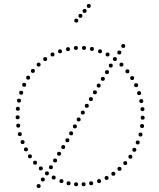

<svg xmlns="http://www.w3.org/2000/svg" viewBox="-20 -940 804 969"><path d="M175 9Q165 9 165 -1Q165 -11 175 -11Q185 -11 185 -1Q185 9 175 9ZM539 -599Q529 -599 529 -609Q529 -619 539 -619Q549 -619 549 -609Q549 -599 539 -599ZM478 -498Q468 -498 468 -508Q468 -518 478 -518Q488 -518 488 -508Q488 -498 478 -498ZM459 -464Q449 -464 449 -474Q449 -484 459 -484Q469 -484 469 -474Q469 -464 459 -464ZM520 -566Q510 -566 510 -576Q510 -586 520 -586Q530 -586 530 -576Q530 -566 520 -566ZM499 -532Q489 -532 489 -542Q489 -552 499 -552Q509 -552 509 -542Q509 -532 499 -532ZM398 -362Q388 -362 388 -372Q388 -382 398 -382Q408 -382 408 -372Q408 -362 398 -362ZM377 -327Q367 -327 367 -337Q367 -347 377 -347Q387 -347 387 -337Q387 -327 377 -327ZM439 -430Q429 -430 429 -440Q429 -450 439 -450Q449 -450 449 -440Q449 -430 439 -430ZM418 -396Q408 -396 408 -406Q408 -416 418 -416Q428 -416 428 -406Q428 -396 418 -396ZM358 -292Q348 -292 348 -302Q348 -312 358 -312Q368 -312 368 -302Q368 -292 358 -292ZM339 -257Q329 -257 329 -267Q329 -277 339 -277Q349 -277 349 -267Q349 -257 339 -257ZM582 -665Q572 -665 572 -675Q572 -685 582 -685Q592 -685 592 -675Q592 -665 582 -665ZM299 -188Q289 -188 289 -198Q289 -208 299 -208Q309 -208 309 -198Q309 -188 299 -188ZM278 -154Q268 -154 268 -164Q268 -174 278 -174Q288 -174 288 -164Q288 -154 278 -154ZM196 -24Q186 -24 186 -34Q186 -44 196 -44Q206 -44 206 -34Q206 -24 196 -24ZM258 -120Q248 -120 248 -130Q248 -140 258 -140Q268 -140 268 -130Q268 -120 258 -120ZM237 -86Q227 -86 227 -96Q227 -106 237 -106Q247 -106 247 -96Q247 -86 237 -86ZM320 -222Q310 -222 310 -232Q310 -242 320 -242Q330 -242 330 -232Q330 -222 320 -222ZM602 -698Q592 -698 592 -708Q592 -718 602 -718Q612 -718 612 -708Q612 -698 602 -698ZM365 -826Q355 -826 355 -836Q355 -846 365 -846Q375 -846 375 -836Q375 -826 365 -826ZM386 -850Q376 -850 376 -860Q376 -870 386 -870Q396 -870 396 -860Q396 -850 386 -850ZM407 -875Q397 -875 397 -885Q397 -895 407 -895Q417 -895 417 -885Q417 -875 407 -875ZM428 -900Q418 -900 418 -910Q418 -920 428 -920Q438 -920 438 -910Q438 -900 428 -900ZM404 -688Q394 -688 394 -698Q394 -708 404 -708Q414 -708 414 -698Q414 -688 404 -688ZM363 -688Q353 -688 353 -698Q353 -708 363 -708Q373 -708 373 -698Q373 -688 363 -688ZM323 -682Q313 -682 313 -692Q313 -702 323 -702Q333 -702 333 -692Q333 -682 323 -682ZM283 -671Q273 -671 273 -681Q273 -691 283 -691Q293 -691 293 -681Q293 -671 283 -671ZM245 -655Q235 -655 235 -665Q235 -675 245 -675Q255 -675 255 -665Q255 -655 245 -655ZM208 -632Q198 -632 198 -642Q198 -652 208 -652Q218 -652 218 -642Q218 -632 208 -632ZM175 -604Q165 -604 165 -614Q165 -624 175 -624Q185 -624 185 -614Q185 -604 175 -604ZM146 -572Q136 -572 136 -582Q136 -592 146 -592Q156 -592 156 -582Q156 -572 146 -572ZM122 -538Q112 -538 112 -548Q112 -558 122 -558Q132 -558 132 -548Q132 -538 122 -538ZM102 -502Q92 -502 92 -512Q92 -522 102 -522Q112 -522 112 -512Q112 -502 102 -502ZM87 -462Q77 -462 77 -472Q77 -482 87 -482Q97 -482 97 -472Q97 -462 87 -462ZM76 -422Q66 -422 66 -432Q66 -442 76 -442Q86 -442 86 -432Q86 -422 76 -422ZM70 -381Q60 -381 60 -391Q60 -401 70 -401Q80 -401 80 -391Q80 -381 70 -381ZM69 -338Q59 -338 59 -348Q59 -358 69 -358Q79 -358 79 -348Q79 -338 69 -338ZM72 -296Q62 -296 62 -306Q62 -316 72 -316Q82 -316 82 -306Q82 -296 72 -296ZM80 -253Q70 -253 70 -263Q70 -273 80 -273Q90 -273 90 -263Q90 -253 80 -253ZM94 -213Q84 -213 84 -223Q84 -233 94 -233Q104 -233 104 -223Q104 -213 94 -213ZM111 -176Q101 -176 101 -186Q101 -196 111 -196Q121 -196 121 -186Q121 -176 111 -176ZM131 -141Q121 -141 121 -151Q121 -161 131 -161Q141 -161 141 -151Q141 -141 131 -141ZM157 -109Q147 -109 147 -119Q147 -129 157 -129Q167 -129 167 -119Q167 -109 157 -109ZM186 -80Q176 -80 176 -90Q176 -100 186 -100Q196 -100 196 -90Q196 -80 186 -80ZM217 -55Q207 -55 207 -65Q207 -75 217 -75Q227 -75 227 -65Q227 -55 217 -55ZM251 -34Q241 -34 241 -44Q241 -54 251 -54Q261 -54 261 -44Q261 -34 251 -34ZM290 -16Q280 -16 280 -26Q280 -36 290 -36Q300 -36 300 -26Q300 -16 290 -16ZM326 -5Q316 -5 316 -15Q316 -25 326 -25Q336 -25 336 -15Q336 -5 326 -5ZM364 0Q354 0 354 -10Q354 -20 364 -20Q374 -20 374 -10Q374 0 364 0ZM402 0Q392 0 392 -10Q392 -20 402 -20Q412 -20 412 -10Q412 0 402 0ZM440 -5Q430 -5 430 -15Q430 -25 440 -25Q450 -25 450 -15Q450 -5 440 -5ZM480 -16Q470 -16 470 -26Q470 -36 480 -36Q490 -36 490 -26Q490 -16 480 -16ZM518 -32Q508 -32 508 -42Q508 -52 518 -52Q528 -52 528 -42Q528 -32 518 -32ZM552 -53Q542 -53 542 -63Q542 -73 552 -73Q562 -73 562 -63Q562 -53 552 -53ZM583 -78Q573 -78 573 -88Q573 -98 583 -98Q593 -98 593 -88Q593 -78 583 -78ZM612 -107Q602 -107 602 -117Q602 -127 612 -127Q622 -127 622 -117Q622 -107 612 -107ZM638 -139Q628 -139 628 -149Q628 -159 638 -159Q648 -159 648 -149Q648 -139 638 -139ZM658 -174Q648 -174 648 -184Q648 -194 658 -194Q668 -194 668 -184Q668 -174 658 -174ZM675 -211Q665 -211 665 -221Q665 -231 675 -231Q685 -231 685 -221Q685 -211 675 -211ZM689 -251Q679 -251 679 -261Q679 -271 689 -271Q699 -271 699 -261Q699 -251 689 -251ZM697 -294Q687 -294 687 -304Q687 -314 697 -314Q707 -314 707 -304Q707 -294 697 -294ZM700 -336Q690 -336 690 -346Q690 -356 700 -356Q710 -356 710 -346Q710 -336 700 -336ZM699 -379Q689 -379 689 -389Q689 -399 699 -399Q709 -399 709 -389Q709 -379 699 -379ZM693 -420Q683 -420 683 -430Q683 -440 693 -440Q703 -440 703 -430Q703 -420 693 -420ZM682 -460Q672 -460 672 -470Q672 -480 682 -480Q692 -480 692 -470Q692 -460 682 -460ZM667 -500Q657 -500 657 -510Q657 -520 667 -520Q677 -520 677 -510Q677 -500 667 -500ZM647 -536Q637 -536 637 -546Q637 -556 647 -556Q657 -556 657 -546Q657 -536 647 -536ZM623 -570Q613 -570 613 -580Q613 -590 623 -590Q633 -590 633 -580Q633 -570 623 -570ZM593 -604Q583 -604 583 -614Q583 -624 593 -624Q603 -624 603 -614Q603 -604 593 -604ZM560 -632Q550 -632 550 -642Q550 -652 560 -652Q570 -652 570 -642Q570 -632 560 -632ZM523 -655Q513 -655 513 -665Q513 -675 523 -675Q533 -675 533 -665Q533 -655 523 -655ZM485 -671Q475 -671 475 -681Q475 -691 485 -691Q495 -691 495 -681Q495 -671 485 -671ZM444 -683Q434 -683 434 -693Q434 -703 444 -703Q454 -703 454 -693Q454 -683 444 -683Z"/></svg>

Font: Raleway Dots 
Style: Regular
Weight: 400
Version: Version 1.000